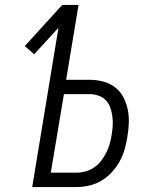

<svg xmlns="http://www.w3.org/2000/svg" viewBox="-20 -755 640 775"><path d="M110 0 216 -643 118 -536 80 -569 231 -735H297L247 -433H341Q369 -433 396 -426Q423 -419 444 -403Q465 -387 477.5 -363.5Q490 -340 495.5 -313.5Q501 -287 500 -259Q499 -231 494 -202Q490 -177 483 -152Q476 -127 463 -103.5Q450 -80 431 -59.5Q412 -39 389 -25.5Q366 -12 340 -6Q314 0 289 0ZM289 -58Q307 -58 325.5 -63Q344 -68 360.5 -79.5Q377 -91 389 -107Q401 -123 409.5 -140Q418 -157 423 -175Q428 -193 431 -212Q434 -230 435 -249Q436 -268 433.5 -286Q431 -304 425 -321Q419 -338 407 -350.5Q395 -363 377.5 -369Q360 -375 342 -375H238L185 -58Z"/></svg>

Font: Iosevka Light Extended Oblique
Style: Regular
Weight: 300
Width: 7
Italic angle: -9°
Monospace: yes
Designer: Belleve Invis
Foundry: Belleve Invis
Version: Version 32.5.0; ttfautohint (v1.8.4)